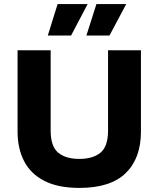

<svg xmlns="http://www.w3.org/2000/svg" viewBox="-20 -906 776 940"><path d="M369 14Q264 14 197 -20.5Q130 -55 98 -117Q66 -179 66 -262V-660H228V-267Q228 -189 265 -158.5Q302 -128 368 -128Q435 -128 472 -158.5Q509 -189 509 -267V-660H670V-262Q670 -131 595.5 -58.5Q521 14 369 14ZM328 -732H214L262 -886H409ZM516 -732H403L452 -886H598Z"/></svg>

Font: Bricolage Grotesque 10pt ExtraBold
Style: Regular
Weight: 800
Designer: Mathieu Triay
Foundry: Atelier Triay
Version: Version 1.000; ttfautohint (v1.8.4.7-5d5b);gftools[0.9.32]